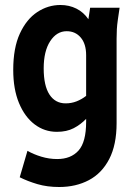

<svg xmlns="http://www.w3.org/2000/svg" viewBox="-20 -553 551 769"><path d="M33 -273Q33 -361 59.5 -418.5Q86 -476 129 -504.5Q172 -533 222 -533Q257 -533 286 -518.5Q315 -504 334 -476L341 -522H459L452 -474Q449 -453 448 -436Q447 -419 447 -398V-60Q447 27 417.5 84Q388 141 336 168.5Q284 196 217 196Q169 196 130 184.5Q91 173 59 157L90 51Q114 65 145.5 74.5Q177 84 209 84Q264 84 294.5 50Q325 16 325 -65V-77Q303 -54 275 -39.5Q247 -25 208 -25Q158 -25 118.5 -55Q79 -85 56 -140.5Q33 -196 33 -273ZM155 -279Q155 -210 178 -174.5Q201 -139 243 -139Q266 -139 286.5 -147Q307 -155 325 -169V-332Q325 -377 303.5 -402.5Q282 -428 247 -428Q207 -428 181 -388Q155 -348 155 -279Z"/></svg>

Font: Radio Canada Condensed SemiBold
Style: Regular
Weight: 600
Width: 3
Designer: Charles Daoud, Etienne Aubert Bonn, Alexandre Saumier Demers, Jacques Le Bailly
Foundry: Radio-Canada
Version: Version 2.104; ttfautohint (v1.8.4.7-5d5b);gftools[0.9.28.de